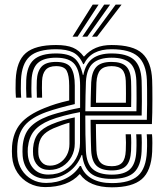

<svg xmlns="http://www.w3.org/2000/svg" viewBox="-20 -804 716 833"><path d="M176.2 7.7Q137.5 7.7 106.2 -9Q74.9 -25.8 55.4 -55.4Q35.9 -85 32.6 -123.8Q31.6 -136 31.6 -147.4Q31.5 -158.8 32.3 -170.6Q37 -229.4 69.2 -267.9Q101.5 -306.4 173 -335.2Q197.4 -345.1 222.4 -353Q247.5 -360.8 280.2 -368.1V-432.5Q280.2 -476.3 269.5 -496.7Q258.9 -517.1 223.2 -517.1Q192.3 -517.1 178 -500.8Q163.7 -484.5 162.4 -452.4Q162.1 -443.1 161.9 -422.4Q161.8 -401.8 162.7 -380.4H140Q139 -402.8 139.1 -422Q139.2 -441.3 139.7 -454.5Q141.4 -494.1 160.2 -514.8Q179.1 -535.4 223.2 -535.4Q271.9 -535.4 288.2 -509.7Q304.5 -484.1 304.5 -432.8V-352.4Q272.3 -345.1 239.6 -336.1Q207 -327.2 180.9 -317.8Q116.7 -294.5 87.5 -259.9Q58.3 -225.3 55.1 -168.8Q54.6 -157.7 54.5 -146.6Q54.5 -135.5 55.4 -125.6Q58.2 -92.8 74.7 -66.7Q91.2 -40.7 118.4 -25.5Q145.5 -10.3 180.1 -10.3Q227.3 -10.3 266.1 -29.9Q304.9 -49.5 326.3 -83.9H331.3Q344.5 -48.2 378.8 -28.9Q413.1 -9.6 465.4 -9.6Q542.7 -9.6 578.3 -41.2Q613.9 -72.7 617.3 -146.5Q617.9 -156.7 618.1 -170.1Q618.3 -183.4 618 -196.9Q617.7 -210.5 616.7 -221.4H639.5Q641 -206.1 641 -183.7Q641.1 -161.4 640.2 -145.6Q636.1 -61.8 594.9 -26.6Q553.7 8.7 465.4 8.7Q416.3 8.7 381.6 -5.7Q346.9 -20.2 327.1 -48.1H325.1Q300.7 -20.6 262.4 -6.4Q224.1 7.7 176.2 7.7ZM465.4 -27.9Q402.9 -27.9 373.2 -52.2Q343.4 -76.6 336.6 -131.9H334.2Q314.8 -82.3 274.2 -55.2Q233.6 -28.2 182.3 -28.3Q137 -28.5 109.5 -56.2Q82 -83.9 78.3 -127.3Q77.6 -136.6 77.5 -147Q77.5 -157.4 78 -166.9Q81.8 -219.5 108.6 -249.7Q135.3 -279.9 188.7 -300.1Q204.9 -306.3 229 -313.1Q253.1 -320 279.2 -326.2Q305.2 -332.3 327.5 -336.3V-432.4Q327.5 -494.2 304.8 -524Q282.1 -553.7 223.2 -553.7Q169.2 -553.7 144 -530.5Q118.9 -507.3 116.8 -455.1Q116.3 -440.3 116.1 -420.7Q116 -401.1 117.3 -380.4H94.6Q93.3 -401 93.3 -420.6Q93.2 -440.2 93.8 -455.7Q96.4 -518.1 126.9 -545.1Q157.4 -572.1 223.2 -572.1Q275.6 -572.1 301.6 -552.2Q327.7 -532.2 339.5 -478.8H341.5Q351.7 -528.5 381.9 -550.3Q412.1 -572.1 464.1 -572.1Q530.7 -572.1 561.2 -545.1Q591.7 -518 594.4 -455.2Q594.8 -446.1 595.1 -421Q595.5 -396 595.5 -364.2Q595.4 -332.4 594.6 -302.8H350.1Q349.9 -262.4 350.6 -221Q351.3 -179.6 352.8 -149Q355.7 -93.6 382.8 -70Q409.9 -46.3 465.4 -46.3Q519.6 -46.3 544.3 -70.1Q569.1 -93.9 571.5 -148.8Q572.1 -159.5 572.2 -171.8Q572.4 -184.2 572.1 -196.8Q571.9 -209.5 571 -221.4H593.8Q595.1 -205.6 595.2 -185.2Q595.3 -164.8 594.4 -147.5Q591.4 -83.5 561.3 -55.7Q531.3 -27.9 465.4 -27.9ZM189.9 -46.6Q230.5 -46.6 261.4 -65.8Q292.3 -85 309.7 -116.1Q327.1 -147.2 327.1 -183.1V-317.5Q294.9 -311.8 257.8 -302Q220.7 -292.3 196.5 -282.4Q151 -263.8 128.3 -236.5Q105.5 -209.2 100.7 -162.9Q100 -154.1 100.2 -145.4Q100.3 -136.7 101.1 -129.1Q105.8 -91.2 129 -68.9Q152.1 -46.6 189.9 -46.6ZM193.8 -66.8Q162.8 -66.8 144.7 -84.9Q126.6 -103 123.8 -131.3Q123.1 -139.5 123.1 -147.1Q123 -154.6 123.5 -161.9Q126.8 -201.3 146 -224.9Q165.2 -248.5 204.1 -264.8Q228.5 -274.9 252.2 -282Q275.9 -289.1 304.4 -294.8V-181.3Q304.4 -149.8 290.2 -123.8Q276 -97.9 251.1 -82.3Q226.3 -66.8 193.8 -66.8ZM196.8 -85.3Q220.3 -85.3 239.5 -97.6Q258.7 -109.9 270 -131.2Q281.3 -152.5 281.3 -179.4V-271.8Q265 -267.6 247.5 -261.2Q229.9 -254.8 211.7 -247.2Q178.5 -232.6 163.4 -212.9Q148.4 -193.2 146.4 -160.7Q145.9 -152.3 146.1 -145.6Q146.3 -139 146.8 -133.1Q148.7 -113.7 161.7 -99.5Q174.6 -85.3 196.8 -85.3ZM465.4 -64.6Q420.4 -64.6 399.2 -84.5Q378 -104.4 375.5 -150.9Q374.9 -167.3 374.3 -189.4Q373.7 -211.5 373.4 -236.1Q373.1 -260.7 373 -284.3H617Q618.1 -314.6 618.2 -351.3Q618.4 -387.9 618.1 -417.6Q617.8 -447.2 617.3 -456.5Q614 -528.2 578.3 -559.3Q542.6 -590.4 464.1 -590.4Q419.6 -590.4 389.8 -574.7Q360 -558.9 343.8 -525.8H340.8Q324.3 -563.3 296.6 -576.8Q268.9 -590.4 223.2 -590.4Q143.9 -590.4 108.9 -559Q74 -527.6 71 -456.4Q70.4 -439.1 70.4 -419.5Q70.4 -400 71.9 -380.4H49.1Q47.5 -402.4 47.5 -419.6Q47.4 -436.8 48.1 -457.3Q51.5 -539 92 -573.8Q132.6 -608.7 223.2 -608.7Q269.3 -608.7 296.6 -597.1Q323.8 -585.5 343.1 -559H345.1Q367.7 -584.5 396.5 -596.6Q425.2 -608.7 464.1 -608.7Q557.5 -608.7 597.2 -572.3Q636.8 -536 640.1 -457.3Q640.6 -447.1 640.9 -424.4Q641.2 -401.6 641.2 -373.1Q641.2 -344.5 640.7 -316.1Q640.2 -287.7 639 -265.7H396Q396.4 -233 396.9 -205.4Q397.5 -177.8 398.4 -152.8Q400.3 -116.7 415.2 -99.8Q430.1 -82.9 465.4 -82.9Q496.1 -82.9 510.1 -98.7Q524.1 -114.4 525.7 -150.8Q526.6 -168.9 526.5 -185.5Q526.5 -202.2 525.2 -221.4H548.1Q549.4 -203.3 549.4 -185.1Q549.5 -167 548.6 -149.6Q546.3 -104.2 527.1 -84.4Q507.9 -64.6 465.4 -64.6ZM350.2 -321.3H571.9Q572.5 -348 572.5 -376Q572.5 -404 572.2 -425.7Q571.9 -447.3 571.5 -454.8Q569 -509.5 542.9 -531.6Q516.9 -553.7 464.1 -553.7Q411 -553.7 383.6 -529.9Q356.1 -506.1 352.8 -449.2Q351.7 -424.6 351.1 -390.6Q350.5 -356.5 350.2 -321.3ZM549 -339.8H373.2Q373.4 -355.9 373.7 -376.4Q374.1 -396.8 374.7 -416Q375.2 -435.1 375.7 -447.3Q378.2 -493 398.3 -514.2Q418.3 -535.4 464.1 -535.4Q507.4 -535.4 527.1 -516.3Q546.8 -497.3 548.6 -453.2Q549 -445.9 549.2 -429.6Q549.4 -413.2 549.5 -390.2Q549.6 -367.2 549 -339.8ZM396.4 -358.3H526.2Q526.6 -378.7 526.5 -397.9Q526.4 -417 526.2 -431.8Q526.1 -446.5 525.7 -453.3Q524.2 -486.9 510 -502Q495.7 -517.1 464.1 -517.1Q431.5 -517.1 416 -500.7Q400.5 -484.3 398.4 -445.7Q397.9 -427.6 397.3 -404.5Q396.7 -381.3 396.4 -358.3ZM294.9 -645 382.1 -783.9H407.6L316.7 -645ZM379.3 -645 481.7 -783.9H507.3L401.1 -645ZM337.3 -645 431.9 -783.9H457.5L358.8 -645Z"/></svg>

Font: Big Shoulders Inline Text Thin
Style: Regular
Weight: 100
Designer: Patric King
Foundry: XO Type Co
Version: Version 2.002